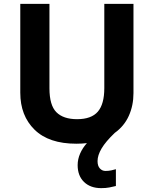

<svg xmlns="http://www.w3.org/2000/svg" viewBox="-20 -734 796 994"><path d="M485 100Q485 125 497 138Q509 151 526 151Q542 151 556 148Q570 145 580 142V229Q564 233 546 236.5Q528 240 504 240Q448 240 415 208Q382 176 382 121Q382 90 395 60.5Q408 31 430 7Q404 10 375 10Q233 10 159 -62.5Q85 -135 85 -254V-714H236V-277Q236 -189 272 -153Q308 -117 379 -117Q453 -117 486.5 -156Q520 -195 520 -278V-714H671V-252Q671 -188 647 -134.5Q623 -81 574 -46Q527 -1 506 34.5Q485 70 485 100Z"/></svg>

Font: RS Noto Sans
Style: Bold
Weight: 700
Designer: Monotype Design Team
Foundry: Monotype Imaging Inc.
Version: Version 3.10